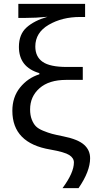

<svg xmlns="http://www.w3.org/2000/svg" viewBox="-20 -780 497 995"><path d="M44 -206Q44 -277 84 -326.5Q124 -376 184 -395V-401Q78 -432 78 -537Q78 -602 117.5 -637.5Q157 -673 226 -693Q167 -687 105 -687H75V-760H421V-692H395Q302 -692 232.5 -651.5Q163 -611 163 -539Q163 -486 201 -459.5Q239 -433 326 -433H409V-366H323Q234 -366 185 -323Q136 -280 136 -213Q136 -183 144.5 -161Q153 -139 165.5 -126Q178 -113 203.5 -102.5Q229 -92 249.5 -86.5Q270 -81 310 -73Q384 -58 415.5 -30Q447 -2 447 40Q447 108 387 195H304Q363 115 363 62Q363 39 339 23.5Q315 8 241 -5Q44 -38 44 -206Z"/></svg>

Font: Advent Sans Logo
Style: Regular
Weight: 400
Designer: Types & Symbols
Foundry: Types & Symbols
Version: Version 1.002